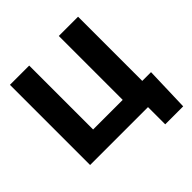

<svg xmlns="http://www.w3.org/2000/svg" viewBox="-227 -902 1232 1232"><g transform="rotate(-45 389.5 -286.0)"><path d="M667.5 0H49.3V-727.5H224.1V-147.5H492.7V-727.5H667.5ZM574.7 156.2V0H530.3V-145H747.1L737.8 156.2Z"/></g></svg>

Font: Inter 28pt ExtraBold
Style: Regular
Weight: 800
Designer: Rasmus Andersson
Foundry: rsms
Version: Version 4.001;git-66647c0bb